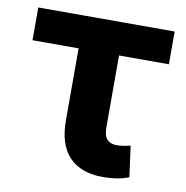

<svg xmlns="http://www.w3.org/2000/svg" viewBox="-67 -611 662 685"><g transform="rotate(10 263.5 -268.0)"><path d="M17.6 -545.9H511.7V-427.2H17.6ZM184.6 -166.5V-545.9H331.1V-165Q331.5 -135.3 343.8 -122.8Q356 -110.4 378.9 -110.4Q397.5 -110.4 427.7 -117.7L442.9 -5.9Q404.8 9.8 348.1 9.8Q269.5 9.8 227.1 -34.4Q184.6 -78.6 184.6 -166.5Z"/></g></svg>

Font: Inter Tight Stencil
Style: Bold
Weight: 700
Designer: Rasmus Andersson
Foundry: rsms
Version: Version 3.004;Glyphs 3.1.2 (3151)